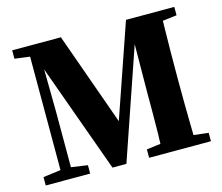

<svg xmlns="http://www.w3.org/2000/svg" viewBox="-95 -781 1049 906"><g transform="rotate(-15 429.5 -328.5)"><path d="M22 0V-41L122 -54H149L239 -41V0ZM34 -616V-657H159L160 -601H149ZM108 0V-649H155L159 -325V0ZM348 0 133 -596H123V-657H272L446 -169H421L427 -185L590 -657H636V-607H624L615 -579L416 0ZM527 0V-41L644 -56H700L829 -41V0ZM594 0Q596 -47 597 -98.5Q598 -150 598 -201Q598 -252 598 -298L601 -657H758Q757 -611 756 -559.5Q755 -508 754.5 -455Q754 -402 754 -350V-310Q754 -258 754.5 -204Q755 -150 756 -98Q757 -46 758 0ZM662 -601V-657H826V-616L700 -601Z"/></g></svg>

Font: Source Serif 4 36pt
Style: Bold
Weight: 700
Designer: Frank Grießhammer
Foundry: Adobe Systems Incorporated
Version: Version 4.004;hotconv 1.0.116;makeotfexe 2.5.65601